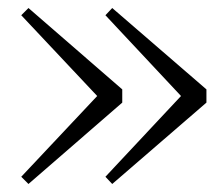

<svg xmlns="http://www.w3.org/2000/svg" viewBox="-20 -511 560 479"><path d="M260 -491 495 -288V-255L260 -52L243 -70L447 -288V-255L243 -473ZM51 -491 285 -288V-255L51 -52L33 -70L238 -288V-255L33 -473Z"/></svg>

Font: Noto Serif SC
Style: Regular
Weight: 200
Designer: Ryoko NISHIZUKA 西塚涼子 (kana & ideographs); Frank Grießhammer (Latin, Greek & Cyrillic); Wenlong ZHANG 张文龙 (bopomofo); San
Foundry: Adobe
Version: Version 2.001;hotconv 1.1.0;makeotfexe 2.6.0